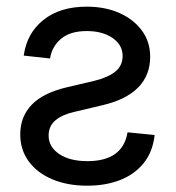

<svg xmlns="http://www.w3.org/2000/svg" viewBox="-20 -558 538 588"><path d="M52.7 -387.7Q62 -456.1 112.8 -496.8Q163.6 -537.6 245.6 -537.6Q302.2 -537.6 345.9 -518.1Q389.6 -498.5 414.8 -464.1Q439.9 -429.7 439.9 -384.3Q439.9 -327.6 403.3 -290.3Q366.7 -252.9 293.9 -235.8L207.5 -215.3Q170.4 -207 149.7 -189.5Q128.9 -171.9 128.9 -142.6Q128.9 -108.4 161.1 -86.4Q193.4 -64.5 248 -64.5Q301.3 -64.5 332.3 -86.4Q363.3 -108.4 370.6 -152.8L453.6 -144.5Q447.8 -92.8 419.9 -58.3Q392.1 -23.9 347.7 -6.6Q303.2 10.7 247.1 10.7Q187.5 10.7 141.1 -8.5Q94.7 -27.8 68.4 -63.2Q42 -98.6 42 -146.5Q42 -200.2 76.7 -236.8Q111.3 -273.4 186 -291L269 -310.5Q311 -320.8 333.3 -338.9Q355.5 -356.9 355.5 -386.7Q355.5 -420.4 324.7 -441.7Q293.9 -462.9 245.6 -462.9Q194.8 -462.9 166.7 -439Q138.7 -415 133.3 -378.9Z"/></svg>

Font: Inter 24pt
Style: Regular
Weight: 400
Designer: Rasmus Andersson
Foundry: rsms
Version: Version 4.001;git-66647c0bb